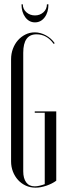

<svg xmlns="http://www.w3.org/2000/svg" viewBox="-20 -856 295 884"><path d="M31 -583Q31 -609 39.5 -631.5Q48 -654 62.5 -670.5Q77 -687 97 -697Q117 -707 140 -707Q166 -707 191 -693.5Q216 -680 232 -657L227 -654Q196 -698 148 -698Q87 -698 87 -613V-67Q87 -35 100.5 -16.5Q114 2 140 2Q150 2 162.5 -1Q175 -4 186 -8V-337H140V-343H239V-24Q220 -10 193.5 -1Q167 8 144 8Q119 8 98.5 -1.5Q78 -11 63 -27.5Q48 -44 39.5 -66Q31 -88 31 -113ZM196 -836H203Q203 -799 185.5 -776Q168 -753 141 -753Q114 -753 96.5 -776.5Q79 -800 79 -836H85Q85 -814 101.5 -799.5Q118 -785 141 -785Q164 -785 180 -799.5Q196 -814 196 -836Z"/></svg>

Font: Moniqa Cond Display
Style: Regular
Weight: 400
Width: 3
Designer: Rajesh Rajput
Foundry: Rajesh Rajput
Version: Version 1.000